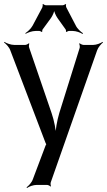

<svg xmlns="http://www.w3.org/2000/svg" viewBox="-35 -706 529 949"><path d="M426 -484H378C372 -484 362 -489 359 -492L356 -490C359 -486 360 -475 359 -470L258 -147C247 -110 238 -60 239 -31H243C242 -60 233 -110 220 -147L109 -471C107 -476 108 -486 110 -490L107 -492C105 -489 95 -484 90 -484H35C19 -484 -3 -492 -13 -499L-15 -496C-5 -489 11 -472 16 -457L190 0C191 2 194 9 196 9V5C194 5 191 12 190 14L127 181C122 196 106 213 96 220L99 223C108 216 130 208 146 208H197C202 208 212 212 214 216L217 214C215 210 214 200 216 195L445 -457C450 -472 465 -489 474 -496L472 -499C462 -492 441 -484 426 -484ZM141 -553H160C163 -553 169 -550 170 -548L174 -550C173 -552 174 -559 176 -561L217 -617C226 -630 235 -651 235 -663H231C231 -651 240 -630 249 -617L289 -561C291 -559 292 -552 291 -550L295 -548C296 -550 302 -553 305 -553H324C341 -553 363 -545 373 -538L375 -542C365 -548 347 -564 340 -579L293 -669C291 -673 290 -682 292 -684L289 -686C287 -684 279 -680 275 -680H192C188 -680 180 -684 179 -686L175 -684C177 -682 176 -673 174 -669L126 -579C118 -564 100 -548 90 -542L92 -539C102 -545 124 -553 141 -553Z"/></svg>

Font: Gamestation Storm
Style: Regular
Weight: 400
Designer: Jonas Hecksher
Foundry: Jonas Hecksher, Playtypeª, e-types AS
Version: Version 1.003